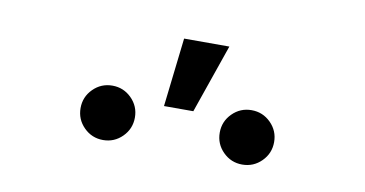

<svg xmlns="http://www.w3.org/2000/svg" viewBox="-38 -951 750 394"><g transform="rotate(10 336.5 -754.0)"><path d="M481.4 -636.7Q458 -636.7 441.4 -653.3Q424.8 -669.9 424.8 -693.4Q424.8 -716.8 441.4 -733.4Q458 -750 481.4 -750Q504.9 -750 521.5 -733.4Q538.1 -716.8 538.1 -693.4Q538.1 -669.9 521.5 -653.3Q504.9 -636.7 481.4 -636.7ZM191.4 -636.7Q168 -636.7 151.4 -653.3Q134.8 -669.9 134.8 -693.4Q134.8 -716.8 151.4 -733.4Q168 -750 191.4 -750Q214.8 -750 231.4 -733.4Q248 -716.8 248 -693.4Q248 -669.9 231.4 -653.3Q214.8 -636.7 191.4 -636.7ZM302.7 -727.1 319.3 -870.6H413.6L363.8 -727.1Z"/></g></svg>

Font: Adwaita Sans
Style: Regular
Weight: 400
Designer: Rasmus Andersson
Foundry: rsms
Version: Version 4.001;git-9221beed3